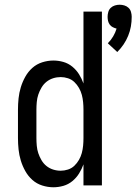

<svg xmlns="http://www.w3.org/2000/svg" viewBox="-20 -784 577 812"><path d="M476 -564 436 -601Q449 -614 458.5 -630Q468 -646 473 -663Q465 -665 457 -669Q449 -673 444 -680Q439 -687 437 -695.5Q435 -704 435 -713Q435 -723 438 -733.5Q441 -744 448.5 -751Q456 -758 466 -761Q476 -764 486 -764Q496 -764 506 -761Q516 -758 523.5 -751Q531 -744 534 -733.5Q537 -723 537 -713Q537 -692 533.5 -672Q530 -652 522 -632.5Q514 -613 502.5 -596Q491 -579 476 -564ZM206 8Q182 8 158.5 0.5Q135 -7 117 -23Q99 -39 87 -60.5Q75 -82 68 -105Q61 -128 58.5 -152Q56 -176 56 -200V-320Q56 -344 58.5 -368Q61 -392 68 -415Q75 -438 87 -459.5Q99 -481 117 -497Q135 -513 158.5 -520.5Q182 -528 206 -528Q227 -528 248 -522Q269 -516 286 -502Q303 -488 314.5 -469.5Q326 -451 333 -431V-735H411V0H333V-89Q326 -69 314.5 -50.5Q303 -32 286 -18Q269 -4 248 2Q227 8 206 8ZM237 -62Q252 -62 267.5 -67Q283 -72 294.5 -83Q306 -94 314 -108Q322 -122 326 -137Q330 -152 331.5 -168Q333 -184 333 -200V-320Q333 -336 331.5 -352Q330 -368 326 -383Q322 -398 314 -412Q306 -426 294.5 -437Q283 -448 267.5 -453Q252 -458 237 -458Q220 -458 204.5 -453Q189 -448 176.5 -438Q164 -428 155.5 -413.5Q147 -399 142 -384Q137 -369 135.5 -352.5Q134 -336 134 -320V-200Q134 -184 135.5 -167.5Q137 -151 142 -136Q147 -121 155.5 -106.5Q164 -92 176.5 -82Q189 -72 204.5 -67Q220 -62 237 -62Z"/></svg>

Font: Iosevka Term SS14
Style: Regular
Weight: 400
Monospace: yes
Designer: Belleve Invis
Foundry: Belleve Invis
Version: Version 24.1.1; ttfautohint (v1.8.4)